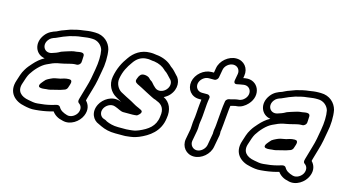

<svg xmlns="http://www.w3.org/2000/svg" viewBox="-85 -1011 2547 1420"><g transform="rotate(15 1188.5 -301.0)"><path d="M420 -434C393 -433 370 -424 356 -420C340 -416 325 -409 311 -405L305 -402C289 -392 265 -383 244 -377C192 -363 160 -417 194 -462C207 -479 219 -485 247 -494C248 -494 250 -496 251 -496C283 -511 311 -523 340 -532C366 -539 399 -548 427 -550C446 -552 471 -557 489 -557H508C553 -557 584 -526 593 -494C601 -456 599 -400 589 -345L576 -272C568 -229 552 -184 541 -142L535 -121C531 -105 520 -82 536 -71C554 -59 565 -36 552 -5C541 21 506 46 474 37C443 28 420 16 408 -7C402 -18 389 -19 378 -16L343 -6C312 2 279 7 241 10C216 13 194 7 171 3C110 -7 72 -42 95 -106C105 -138 114 -166 125 -184C149 -222 189 -268 231 -287L251 -296C277 -309 298 -315 329 -320C369 -326 405 -342 440 -342H446C461 -342 474 -356 476 -367C478 -376 477 -390 478 -397C479 -404 479 -411 479 -419C478 -447 444 -438 420 -434ZM205 -326C175 -310 149 -287 127 -262C112 -245 97 -229 83 -205C65 -177 57 -144 47 -114C13 -15 79 40 153 53C175 58 205 64 237 60C275 57 313 51 349 42L371 36C390 62 417 78 453 85C514 102 577 57 598 7C619 -41 605 -80 581 -104C582 -106 583 -113 584 -117L590 -138C600 -177 617 -223 626 -272L639 -344C650 -392 653 -464 643 -512C630 -562 586 -607 517 -607H498C474 -607 449 -603 431 -600C399 -597 362 -588 334 -580C315 -574 301 -567 288 -563C268 -557 252 -547 238 -541C210 -532 179 -520 155 -488C101 -417 135 -336 205 -326ZM268 -183C268 -183 255 -175 254 -174C243 -163 235 -152 229 -145C229 -145 195 -106 243 -106H245C255 -106 268 -108 276 -109C297 -109 317 -115 331 -119L347 -123C367 -127 388 -133 411 -142C420 -146 427 -155 429 -162C436 -186 456 -224 420 -224C392 -224 370 -215 357 -211C331 -206 306 -203 286 -192Z M838 -101C845 -98 858 -92 869 -92H941C946 -92 953 -92 958 -93L974 -95C974 -95 1023 -127 989 -143L964 -155H963C939 -165 917 -181 888 -195C879 -199 871 -203 864 -207L819 -231C793 -246 770 -284 777 -324C787 -383 810 -422 838 -461C861 -495 893 -519 940 -519H952C958 -519 979 -514 994 -514C1033 -508 1061 -493 1081 -474C1084 -471 1086 -468 1090 -466C1108 -455 1117 -441 1137 -421L1138 -420C1159 -403 1162 -367 1137 -339C1116 -315 1079 -305 1054 -325C1044 -333 1030 -347 1018 -362C1017 -364 1015 -365 1013 -366C1003 -372 995 -379 990 -385C979 -398 933 -409 918 -386L911 -376C909 -373 905 -362 905 -362C904 -358 902 -355 901 -351C894 -329 917 -320 932 -313L956 -301C987 -285 1015 -269 1046 -254L1061 -247C1062 -247 1063 -246 1063 -246L1076 -242C1081 -240 1085 -238 1089 -236C1128 -222 1153 -192 1142 -131V-130C1133 -54 1082 -20 1017 8C988 19 981 20 950 23C941 24 932 25 924 25H862C823 25 794 16 771 6C758 -3 749 -5 743 -7C720 -14 701 -46 719 -80C732 -105 766 -129 800 -117C813 -112 827 -107 838 -101ZM960 -569H948C881 -569 829 -532 797 -485C766 -443 739 -392 727 -324C716 -261 749 -210 789 -187L835 -161C837 -160 837 -160 840 -159C836 -160 829 -163 824 -165C761 -187 698 -144 674 -97C641 -32 673 24 718 40C731 46 734 48 741 51C773 66 808 75 853 75H915C925 75 934 75 946 73C976 70 997 67 1030 54C1102 24 1179 -27 1192 -132C1204 -199 1180 -253 1130 -277C1144 -284 1161 -295 1173 -309C1219 -361 1213 -428 1175 -460C1161 -474 1149 -492 1123 -509L1120 -512C1093 -539 1055 -557 1008 -564H1004C997 -564 977 -569 960 -569Z M1552 -137C1550 -128 1552 -117 1551 -110L1535 -19C1529 12 1498 40 1467 40C1436 40 1413 12 1418 -19L1433 -100C1438 -130 1434 -142 1438 -167C1450 -234 1446 -290 1458 -356C1461 -371 1448 -381 1437 -381H1395C1363 -381 1341 -408 1347 -440C1353 -471 1384 -498 1416 -498H1458C1473 -498 1485 -512 1487 -523L1498 -584C1503 -615 1535 -642 1567 -642C1599 -642 1620 -615 1615 -584L1606 -534C1606 -532 1599 -500 1634 -510C1645 -513 1655 -514 1666 -516L1678 -518C1730 -525 1754 -466 1716 -425C1703 -411 1691 -405 1675 -402L1664 -401C1646 -399 1624 -392 1612 -389C1594 -388 1579 -379 1576 -363C1567 -310 1566 -265 1561 -218C1558 -183 1558 -168 1552 -137ZM1383 -100 1368 -19C1358 40 1399 90 1458 90C1517 90 1575 40 1585 -19L1602 -111C1604 -121 1602 -128 1602 -140C1604 -151 1606 -161 1606 -170C1609 -188 1609 -206 1611 -222C1616 -264 1617 -301 1623 -342C1636 -345 1648 -349 1660 -351L1671 -352C1701 -354 1730 -372 1751 -395C1824 -474 1774 -582 1679 -568L1667 -566C1666 -566 1665 -565 1662 -565L1665 -584C1675 -643 1635 -692 1576 -692C1517 -692 1458 -643 1448 -584L1442 -548H1425C1366 -548 1308 -500 1297 -440C1287 -381 1326 -331 1386 -331H1404C1402 -318 1401 -305 1400 -295C1395 -251 1395 -205 1388 -167C1385 -150 1385 -112 1383 -100Z M2148 -434C2121 -433 2098 -424 2084 -420C2068 -416 2053 -409 2039 -405L2033 -402C2017 -392 1993 -383 1972 -377C1920 -363 1888 -417 1922 -462C1935 -479 1947 -485 1975 -494C1976 -494 1978 -496 1979 -496C2011 -511 2039 -523 2068 -532C2094 -539 2127 -548 2155 -550C2174 -552 2199 -557 2217 -557H2236C2281 -557 2312 -526 2321 -494C2329 -456 2327 -400 2317 -345L2304 -272C2296 -229 2280 -184 2269 -142L2263 -121C2259 -105 2248 -82 2264 -71C2282 -59 2293 -36 2280 -5C2269 21 2234 46 2202 37C2171 28 2148 16 2136 -7C2130 -18 2117 -19 2106 -16L2071 -6C2040 2 2007 7 1969 10C1944 13 1922 7 1899 3C1838 -7 1800 -42 1823 -106C1833 -138 1842 -166 1853 -184C1877 -222 1917 -268 1959 -287L1979 -296C2005 -309 2026 -315 2057 -320C2097 -326 2133 -342 2168 -342H2174C2189 -342 2202 -356 2204 -367C2206 -376 2205 -390 2206 -397C2207 -404 2207 -411 2207 -419C2206 -447 2172 -438 2148 -434ZM1933 -326C1903 -310 1877 -287 1855 -262C1840 -245 1825 -229 1811 -205C1793 -177 1785 -144 1775 -114C1741 -15 1807 40 1881 53C1903 58 1933 64 1965 60C2003 57 2041 51 2077 42L2099 36C2118 62 2145 78 2181 85C2242 102 2305 57 2326 7C2347 -41 2333 -80 2309 -104C2310 -106 2311 -113 2312 -117L2318 -138C2328 -177 2345 -223 2354 -272L2367 -344C2378 -392 2381 -464 2371 -512C2358 -562 2314 -607 2245 -607H2226C2202 -607 2177 -603 2159 -600C2127 -597 2090 -588 2062 -580C2043 -574 2029 -567 2016 -563C1996 -557 1980 -547 1966 -541C1938 -532 1907 -520 1883 -488C1829 -417 1863 -336 1933 -326ZM1996 -183C1996 -183 1983 -175 1982 -174C1971 -163 1963 -152 1957 -145C1957 -145 1923 -106 1971 -106H1973C1983 -106 1996 -108 2004 -109C2025 -109 2045 -115 2059 -119L2075 -123C2095 -127 2116 -133 2139 -142C2148 -146 2155 -155 2157 -162C2164 -186 2184 -224 2148 -224C2120 -224 2098 -215 2085 -211C2059 -206 2034 -203 2014 -192Z"/></g></svg>

Font: Blanket
Style: BlkOutlineObl
Weight: 900
Foundry: Cannot Into Space Fonts
Version: Version 0.9